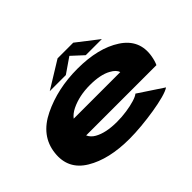

<svg xmlns="http://www.w3.org/2000/svg" viewBox="-138 -1032 1330 1330"><g transform="rotate(-45 527.0 -366.5)"><path d="M482 7.5Q281 7.5 155.8 -68Q30.5 -143.5 47 -289Q63.5 -440 219.5 -515.8Q375.5 -591.5 570 -591.5Q773 -591.5 895.5 -511.5Q1018 -431.5 994.5 -290Q987 -247.5 974.5 -222H286Q299.5 -191.5 332 -173Q395 -137 504 -137Q552 -137 599.2 -144Q646.5 -151 682.2 -162Q718 -173 732 -185.5L912.5 -66Q892 -51.5 843.2 -38.2Q794.5 -25 731 -14.8Q667.5 -4.5 601.8 1.5Q536 7.5 482 7.5ZM307 -365H763Q755.5 -394.5 712 -418Q654 -450.5 550.5 -450.5Q446 -450.5 366 -411.5Q328.5 -393 307 -365ZM324.5 -617 523.5 -739.5H677L835 -617H677L593.5 -694L482 -617Z"/></g></svg>

Font: Anybody UltraExpanded ExtraBold
Style: Italic
Weight: 800
Width: 9
Italic angle: -10°
Designer: Tyler Finck
Foundry: Etcetera Type Company
Version: Version 1.010; ttfautohint (v1.8.3) -l 8 -r 50 -G 200 -x 14 